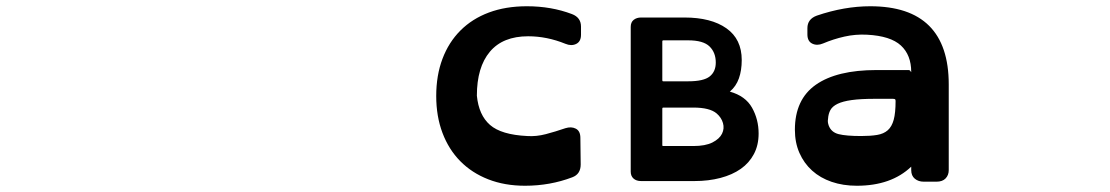

<svg xmlns="http://www.w3.org/2000/svg" viewBox="-20 -580 3551 614"><path d="M1788 -440Q1729 -464 1669 -464Q1588 -464 1546.5 -414.5Q1505 -365 1505 -274Q1511 -212 1547 -180.5Q1583 -149 1666 -145Q1695 -143 1725.5 -151Q1756 -159 1788 -170Q1807 -176 1821.5 -168.5Q1836 -161 1836 -139L1837 -54Q1837 -23 1810 -13Q1739 14 1659 14Q1594 14 1541.5 -6.5Q1489 -27 1452 -64.5Q1415 -102 1395 -155Q1375 -208 1375 -273Q1375 -339 1395 -392Q1415 -445 1452.5 -482.5Q1490 -520 1543.5 -540Q1597 -560 1665 -560Q1743 -560 1809 -535Q1838 -524 1838 -495V-469Q1838 -447 1822.5 -439.5Q1807 -432 1788 -440Z M2314 -287Q2364 -273 2385 -235.5Q2406 -198 2406 -153Q2406 -116 2391 -87.5Q2376 -59 2349 -40Q2322 -21 2284 -11Q2246 -1 2201 -1H2030Q2015 -1 2006 -9Q1997 -17 1997 -31V-494Q1997 -509 2006.5 -516.5Q2016 -524 2030 -524H2169Q2254 -524 2303 -489.5Q2352 -455 2352 -388Q2352 -355 2343 -329.5Q2334 -304 2314 -287ZM2101 -451Q2098 -451 2098 -448V-323Q2098 -320 2101 -320H2181Q2230 -320 2249.5 -335.5Q2269 -351 2269 -380Q2269 -412 2249 -431.5Q2229 -451 2181 -451ZM2101 -236Q2098 -236 2098 -233V-115Q2098 -113 2101 -113H2197Q2236 -113 2258.5 -124.5Q2281 -136 2289 -152.5Q2297 -169 2292 -186.5Q2287 -204 2272 -217Q2250 -236 2197 -236Z M2934 1Q2917 1 2905.5 -8.5Q2894 -18 2894 -36V-47Q2830 14 2720 14Q2676 14 2639.5 1.5Q2603 -11 2577 -34.5Q2551 -58 2536.5 -91Q2522 -124 2522 -165Q2522 -262 2589 -309Q2656 -356 2783 -356H2885Q2890 -356 2892 -352Q2894 -348 2894 -350Q2894 -404 2861 -434.5Q2828 -465 2753 -469Q2716 -471 2680.5 -463Q2645 -455 2612 -441Q2593 -433 2577.5 -440.5Q2562 -448 2562 -470V-490Q2562 -519 2592 -530Q2680 -560 2763 -560Q3014 -560 3014 -310V-36Q3014 -20 3004 -9.5Q2994 1 2975 1ZM2778 -264Q2732 -264 2703.5 -260Q2675 -256 2658.5 -248Q2642 -240 2635.5 -228Q2629 -216 2628 -200Q2627 -194 2627.5 -189.5Q2628 -185 2630 -179Q2638 -157 2662 -151Q2686 -145 2734 -145Q2764 -145 2785 -148.5Q2806 -152 2819 -163.5Q2832 -175 2838 -197Q2844 -219 2844 -257Q2844 -261 2842.5 -262.5Q2841 -264 2835 -264Z"/></svg>

Font: OpenDyslexic3
Style: Bold
Weight: 700
Designer: Abelardo Gonzalez
Version: Version 1.000;PS 001.001;hotconv 1.0.56